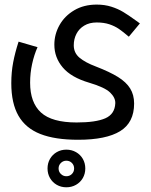

<svg xmlns="http://www.w3.org/2000/svg" viewBox="-20 -560 640 816"><path d="M28 -206.5Q28 -253 36 -295Q44 -337 59 -383L139.5 -359.5Q125 -327 116.5 -288.2Q108 -249.5 108 -208.5Q108 -124 154.2 -81.8Q200.5 -39.5 305.5 -39.5Q387 -39.5 427.5 -57.2Q468 -75 470 -121Q471 -144.5 448 -166.8Q425 -189 359 -208.5Q282.5 -231 246.8 -273.2Q211 -315.5 211 -370Q211 -414.5 233 -453.5Q255 -492.5 295.8 -516.5Q336.5 -540.5 391 -540.5Q425 -540.5 453.2 -531.5Q481.5 -522.5 503.5 -509.2Q525.5 -496 556.5 -473.5Q568.5 -464.5 574.5 -460.5L527.5 -404Q503 -425 485.5 -437Q468 -449 444.8 -456.8Q421.5 -464.5 391 -464.5Q360 -464.5 338 -451.2Q316 -438 304.8 -416Q293.5 -394 293.5 -367.5Q293.5 -335 318.2 -314.5Q343 -294 387 -277.5Q446.5 -254.5 481.5 -232.8Q516.5 -211 533.2 -184Q550 -157 550 -120Q550 -39 490.5 -2.5Q431 34 312 34Q214 34 151.5 9.5Q89 -15 58.5 -68Q28 -121 28 -206.5ZM182 156Q182 133.5 192.5 115.2Q203 97 221.2 86.5Q239.5 76 262 76Q284.5 76 303 86.5Q321.5 97 332 115.2Q342.5 133.5 342.5 156Q342.5 178.5 332 196.8Q321.5 215 303 225.5Q284.5 236 262 236Q239.5 236 221.2 225.5Q203 215 192.5 196.8Q182 178.5 182 156ZM262 189Q276 189 285.5 179.5Q295 170 295 156Q295 142 285.5 132.5Q276 123 262 123Q248.5 123 238.8 132.5Q229 142 229 156Q229 170 238.8 179.5Q248.5 189 262 189Z"/></svg>

Font: JuliaMono Italic
Style: Regular
Weight: 400
Italic angle: -9°
Monospace: yes
Designer: cormullion
Foundry: corm
Version: Version 0.049; ttfautohint (v1.8.4)